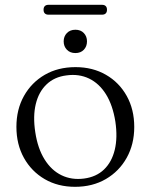

<svg xmlns="http://www.w3.org/2000/svg" viewBox="-20 -746 610 778"><path d="M286 -474Q355.5 -474 409.2 -443Q463 -412 493.5 -357.2Q524 -302.5 524 -231.5Q524 -161.5 493.5 -106.8Q463 -52 409 -20.5Q355 11 284 11Q214.5 11 161 -20.2Q107.5 -51.5 77 -106.2Q46.5 -161 46.5 -232Q46.5 -302.5 77 -357Q107.5 -411.5 161.2 -442.8Q215 -474 286 -474ZM320.5 -22.5Q370 -29 401.5 -59.2Q433 -89.5 445 -139Q457 -188.5 447.5 -253Q437 -319.5 409.5 -363.8Q382 -408 340.8 -427.8Q299.5 -447.5 249.5 -440.5Q200.5 -434.5 168.8 -404.2Q137 -374 125 -324.5Q113 -275 123 -210Q133 -144 160.8 -99.8Q188.5 -55.5 229.5 -35.8Q270.5 -16 320.5 -22.5ZM285.5 -531Q264 -531 251 -544.5Q238 -558 238 -578.5Q238 -598.5 251 -612Q264 -625.5 285.5 -625.5Q307 -625.5 319.8 -612Q332.5 -598.5 332.5 -578.5Q332.5 -558 319.8 -544.5Q307 -531 285.5 -531ZM156.5 -706.5Q156.5 -716.5 161.8 -721.5Q167 -726.5 176.5 -726.5H393.5Q403 -726.5 408.2 -721.5Q413.5 -716.5 413.5 -706.5Q413.5 -696.5 408.2 -691.5Q403 -686.5 393.5 -686.5H176.5Q167 -686.5 161.8 -691.5Q156.5 -696.5 156.5 -706.5Z"/></svg>

Font: Fraunces Light
Style: Regular
Weight: 300
Version: Version 1.000;[b76b70a41]